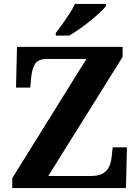

<svg xmlns="http://www.w3.org/2000/svg" viewBox="-20 -951 706 971"><path d="M42 0V-50L417 -653H220Q173 -653 157.5 -628Q142 -603 138 -562L133 -508H61L66 -714H600V-663L224 -61H440Q481 -61 503 -75.5Q525 -90 534 -113Q543 -136 545 -161L550 -206H622L617 0ZM262 -784Q277 -803 295.5 -829Q314 -855 331.5 -882Q349 -909 359 -931H516V-921Q507 -908 485.5 -888Q464 -868 437 -846Q410 -824 382 -804.5Q354 -785 330 -771H262Z"/></svg>

Font: Noto Serif Thai
Style: Bold
Weight: 700
Designer: Monotype Design Team
Foundry: Monotype Imaging Inc.
Version: Version 2.002; ttfautohint (v1.8.4.7-5d5b)